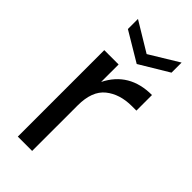

<svg xmlns="http://www.w3.org/2000/svg" viewBox="-239 -808 862 862"><g transform="rotate(45 192.0 -377.5)"><path d="M73 0ZM73 0ZM164 0H73V-549H164V-438Q224 -558 367 -558V-459H339Q262 -459 213 -419.5Q164 -380 164 -289ZM220 -608 81 -691V-755L220 -671L358 -755V-691Z"/></g></svg>

Font: Ulagadi Sans
Style: Regular
Weight: 400
Designer: Ninad Kale (Devanagari), Jonny Pinhorn (Latin)
Foundry: Indian Type Foundry
Version: Version 3.01;March 29, 2020;FontCreator 12.0.0.2522 64-bit; 